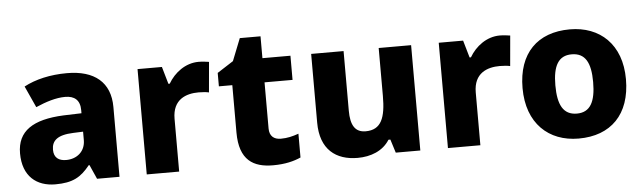

<svg xmlns="http://www.w3.org/2000/svg" viewBox="-45 -825 3341 997"><g transform="rotate(-5 1625.5 -326.5)"><path d="M318 -560C230 -560 153 -542 93 -510L144 -398C197 -421 249 -438 298 -438C346 -438 375 -415 375 -362V-346L281 -343C122 -336 39 -283 39 -166C39 -46 111 10 208 10C299 10 342 -15 389 -74H393L426 0H543V-364C543 -493 461 -560 318 -560ZM324 -248 375 -250V-206C375 -147 331 -111 275 -111C237 -111 211 -128 211 -170C211 -217 240 -245 324 -248Z M1004 -559C935 -559 877 -514 845 -459H838L812 -549H685V0H854V-275C854 -377 926 -401 990 -401C1013 -401 1032 -399 1044 -396L1058 -554C1046 -556 1022 -559 1004 -559Z M1395 -124C1359 -124 1336 -143 1336 -182V-423H1482V-549H1336V-663H1228L1182 -547L1098 -493V-423H1168V-176C1168 -31 1241 10 1343 10C1407 10 1452 -2 1488 -18V-142C1457 -131 1429 -124 1395 -124Z M2111 -549H1942V-299C1942 -186 1919 -124 1837 -124C1782 -124 1759 -163 1759 -238V-549H1590V-191C1590 -50 1671 10 1784 10C1852 10 1916 -14 1951 -70H1961L1983 0H2111Z M2574 -559C2505 -559 2447 -514 2415 -459H2408L2382 -549H2255V0H2424V-275C2424 -377 2496 -401 2560 -401C2583 -401 2602 -399 2614 -396L2628 -554C2616 -556 2592 -559 2574 -559Z M3207 -276C3207 -458 3095 -559 2939 -559C2770 -559 2668 -458 2668 -276C2668 -92 2780 10 2936 10C3104 10 3207 -92 3207 -276ZM2839 -276C2839 -377 2868 -429 2937 -429C3008 -429 3036 -377 3036 -276C3036 -174 3008 -120 2938 -120C2867 -120 2839 -174 2839 -276Z"/></g></svg>

Font: Noto Sans Bengali UI ExtraBold
Style: Regular
Weight: 800
Designer: Jelle Bosma - Monotype Design Team
Foundry: Monotype Imaging Inc.
Version: Version 2.003